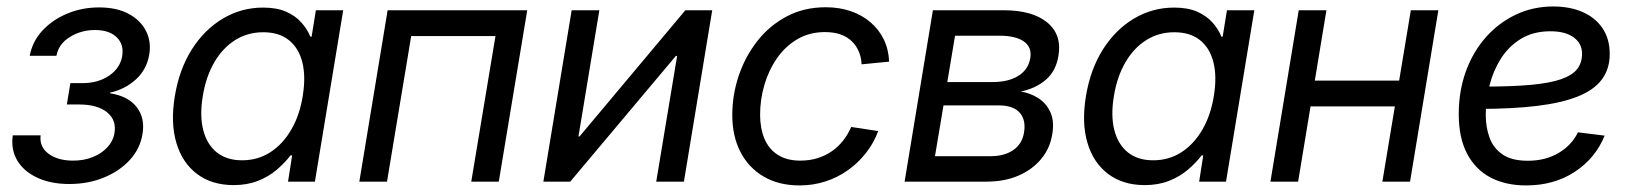

<svg xmlns="http://www.w3.org/2000/svg" viewBox="-20 -561 5036 593"><path d="M194.3 7.3Q137.2 7.3 95.5 -12Q53.7 -31.2 33.4 -65.2Q13.2 -99.1 19.5 -143.1H105.5Q101.1 -107.9 129.6 -86.4Q158.2 -64.9 205.6 -64.9Q239.3 -64.9 266.6 -75.9Q293.9 -86.9 311.8 -106.2Q329.6 -125.5 333.5 -150.4Q340.3 -189.9 310.8 -214.1Q281.2 -238.3 224.1 -238.3H186.5L197.3 -304.2H234.4Q283.2 -304.2 317.1 -327.4Q351.1 -350.6 357.4 -387.7Q363.3 -423.8 340.3 -446Q317.4 -468.3 273.4 -468.3Q230.5 -468.3 195.8 -446.8Q161.1 -425.3 154.3 -388.7H71.8Q80.1 -433.1 111.1 -466.6Q142.1 -500 187.7 -519Q233.4 -538.1 286.1 -538.1Q339.8 -538.1 376.7 -518.6Q413.6 -499 430.7 -465.8Q447.8 -432.6 440.9 -392.1Q433.1 -346.2 399.7 -315.7Q366.2 -285.2 319.8 -274.9V-272.9Q376 -264.2 402.3 -230Q428.7 -195.8 419.9 -146Q412.6 -101.6 380.9 -66.9Q349.1 -32.2 300.5 -12.5Q252 7.3 194.3 7.3Z M701.7 10.7Q634.3 10.7 588.6 -23.7Q543 -58.1 524.7 -119.9Q506.3 -181.6 520 -264.2Q533.7 -347.2 572.5 -408.4Q611.3 -469.7 668.5 -503.7Q725.6 -537.6 792.5 -537.6Q835 -537.6 864 -524.7Q893.1 -511.7 911.1 -491.2Q929.2 -470.7 938.5 -447.8H942.4L955.6 -529.3H1040L952.6 0H869.6L882.3 -81.1H877.4Q858.9 -57.1 834 -36.1Q809.1 -15.1 776.1 -2.2Q743.2 10.7 701.7 10.7ZM727.5 -65.9Q776.4 -65.9 814.9 -90.8Q853.5 -115.7 879.6 -160.6Q905.8 -205.6 915 -264.6Q924.8 -324.2 913.8 -368.4Q902.8 -412.6 872.3 -437Q841.8 -461.4 793 -461.4Q745.1 -461.4 706.5 -437.3Q668 -413.1 642.1 -368.9Q616.2 -324.7 606.4 -264.6Q596.2 -204.1 607.7 -159.4Q619.1 -114.7 649.7 -90.3Q680.2 -65.9 727.5 -65.9Z M1608.4 -529.3 1520.5 0H1435.5L1510.3 -449.7H1250L1175.3 0H1089.8L1177.2 -529.3Z M2092.3 0H2006.8L2071.3 -388.2H2067.4L1741.2 0H1658.2L1745.6 -529.3H1831.1L1766.6 -139.6H1770L2096.7 -529.3H2179.7Z M2449.7 11.7Q2385.7 11.7 2339.1 -15.4Q2292.5 -42.5 2267.1 -91.3Q2241.7 -140.1 2241.7 -205.6Q2241.7 -268.1 2261.7 -327.4Q2281.7 -386.7 2319.3 -434.6Q2356.9 -482.4 2410.2 -510.5Q2463.4 -538.6 2530.3 -538.6Q2572.8 -538.6 2607.9 -526.4Q2643.1 -514.2 2668.9 -491.9Q2694.8 -469.7 2709.7 -439Q2724.6 -408.2 2726.1 -370.6L2641.1 -362.3Q2640.1 -384.3 2632.3 -402.3Q2624.5 -420.4 2610.6 -433.8Q2596.7 -447.3 2576.2 -454.6Q2555.7 -461.9 2527.8 -461.9Q2480 -461.9 2442.6 -439.9Q2405.3 -418 2379.6 -380.9Q2354 -343.8 2340.8 -298.6Q2327.6 -253.4 2327.6 -207Q2327.6 -165 2340.8 -133.1Q2354 -101.1 2381.8 -83Q2409.7 -64.9 2451.7 -64.9Q2480.5 -64.9 2504.9 -72.5Q2529.3 -80.1 2549.3 -94Q2569.3 -107.9 2584.2 -127Q2599.1 -146 2608.9 -168.9L2692.4 -156.2Q2678.7 -119.1 2654.5 -88.4Q2630.4 -57.6 2598.6 -35.2Q2566.9 -12.7 2529.1 -0.5Q2491.2 11.7 2449.7 11.7Z M2773.9 0 2861.3 -529.3H3080.1Q3168.9 -529.3 3214.6 -491.5Q3260.3 -453.6 3249 -388.2Q3241.2 -341.3 3210 -314.5Q3178.7 -287.6 3132.3 -278.3Q3161.6 -273.9 3186.5 -258.1Q3211.4 -242.2 3224.1 -214.6Q3236.8 -187 3230 -146.5Q3223.1 -103 3195.8 -70.1Q3168.5 -37.1 3125.5 -18.6Q3082.5 0 3026.9 0ZM2867.7 -78.6H3039.6Q3082 -78.6 3109.4 -97.4Q3136.7 -116.2 3142.6 -150.9Q3149.4 -190.4 3129.4 -212.9Q3109.4 -235.4 3065.9 -235.4H2894ZM2905.8 -307.6H3045.9Q3094.7 -307.6 3125.5 -326.9Q3156.2 -346.2 3162.1 -381.8Q3167.5 -415 3142.3 -432.9Q3117.2 -450.7 3067.4 -450.7H2929.7Z M3515.6 10.7Q3448.2 10.7 3402.6 -23.7Q3356.9 -58.1 3338.6 -119.9Q3320.3 -181.6 3334 -264.2Q3347.7 -347.2 3386.5 -408.4Q3425.3 -469.7 3482.4 -503.7Q3539.6 -537.6 3606.4 -537.6Q3648.9 -537.6 3678 -524.7Q3707 -511.7 3725.1 -491.2Q3743.2 -470.7 3752.4 -447.8H3756.3L3769.5 -529.3H3854L3766.6 0H3683.6L3696.3 -81.1H3691.4Q3672.9 -57.1 3647.9 -36.1Q3623 -15.1 3590.1 -2.2Q3557.1 10.7 3515.6 10.7ZM3541.5 -65.9Q3590.3 -65.9 3628.9 -90.8Q3667.5 -115.7 3693.6 -160.6Q3719.7 -205.6 3729 -264.6Q3738.8 -324.2 3727.8 -368.4Q3716.8 -412.6 3686.3 -437Q3655.8 -461.4 3606.9 -461.4Q3559.1 -461.4 3520.5 -437.3Q3481.9 -413.1 3456.1 -368.9Q3430.2 -324.7 3420.4 -264.6Q3410.2 -204.1 3421.6 -159.4Q3433.1 -114.7 3463.6 -90.3Q3494.1 -65.9 3541.5 -65.9Z M4320.3 -312 4307.6 -232.4H4007.3L4020.5 -312ZM4076.7 -529.3 3989.3 0H3903.8L3991.2 -529.3ZM4422.4 -529.3 4335 0H4249.5L4337.4 -529.3Z M4693.4 11.7Q4630.4 11.7 4583.7 -12.7Q4537.1 -37.1 4511.2 -86.2Q4485.4 -135.3 4485.4 -208.5Q4485.4 -280.3 4507.6 -341.1Q4529.8 -401.9 4569.6 -446.5Q4609.4 -491.2 4662.4 -516.1Q4715.3 -541 4776.9 -541Q4829.6 -541 4868.9 -523.4Q4908.2 -505.9 4929.9 -473.1Q4951.7 -440.4 4951.7 -394.5Q4951.7 -348.1 4927.5 -315.7Q4903.3 -283.2 4853.5 -263.2Q4803.7 -243.2 4727.3 -233.9Q4650.9 -224.6 4546.4 -224.6L4558.1 -293.5Q4647.5 -293.5 4707 -298.8Q4766.6 -304.2 4801.5 -316.4Q4836.4 -328.6 4851.3 -347.9Q4866.2 -367.2 4866.2 -395Q4866.2 -426.8 4840.3 -445.6Q4814.5 -464.4 4768.6 -464.4Q4715.3 -464.4 4677.2 -440.9Q4639.2 -417.5 4615.2 -379.4Q4591.3 -341.3 4580.1 -295.9Q4568.8 -250.5 4568.8 -206.1Q4568.8 -168 4580.6 -135.7Q4592.3 -103.5 4620.6 -84Q4648.9 -64.5 4698.7 -64.5Q4753.4 -64.5 4793.9 -88.6Q4834.5 -112.8 4853.5 -152.3L4936 -142.1Q4907.7 -72.3 4843.8 -30.3Q4779.8 11.7 4693.4 11.7Z"/></svg>

Font: Inter 24pt
Style: Italic
Weight: 400
Italic angle: -9.3988°
Designer: Rasmus Andersson
Foundry: rsms
Version: Version 4.001;git-66647c0bb